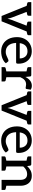

<svg xmlns="http://www.w3.org/2000/svg" viewBox="1342 -1900 565 3289"><g transform="rotate(90 1624.5 -255.5)"><path d="M254 0 48 -509H131Q143 -509 150.5 -503Q158 -497 161 -489L280 -178Q285 -163 290.5 -144Q296 -125 301 -101Q305 -120 310 -139.5Q315 -159 323 -178L443 -489Q446 -497 453.5 -503Q461 -509 472 -509H551L345 0ZM119 -482V-509H193V-482ZM420 -482V-509H495V-482ZM118 -509 106 -424 37 -439Q27 -441 22 -447Q17 -453 17 -463V-509ZM249 -509V-463Q249 -453 244 -447Q239 -441 229 -439L159 -424L148 -509ZM451 -509 440 -424 370 -439Q360 -441 355 -447Q350 -453 350 -463V-509ZM583 -509V-463Q583 -453 577.5 -447Q572 -441 563 -439L493 -424L481 -509Z M862 7Q788 7 732.5 -26.5Q677 -60 646.5 -121Q616 -182 616 -265Q616 -336 645.5 -393.5Q675 -451 729.5 -484Q784 -517 857 -517Q921 -517 969 -489Q1017 -461 1044 -410Q1071 -359 1071 -288Q1071 -265 1066 -257Q1061 -249 1046 -249H716Q716 -246 716 -243Q716 -240 716 -237Q722 -157 762 -114Q802 -71 870 -71Q900 -71 929.5 -83Q959 -95 982.5 -106.5Q1006 -118 1017 -118Q1029 -118 1036 -110L1064 -73Q1042 -45 1008 -27Q974 -9 936 -1Q898 7 862 7ZM719 -311H981Q981 -369 949 -406.5Q917 -444 859 -444Q797 -444 762 -409Q727 -374 719 -311Z M1203 0V-509H1260Q1277 -509 1283.5 -503Q1290 -497 1291 -482L1298 -408Q1324 -460 1361.5 -489Q1399 -518 1450 -518Q1470 -518 1486.5 -513Q1503 -508 1517 -500L1504 -425Q1503 -419 1498 -415.5Q1493 -412 1487 -412Q1480 -412 1461 -416Q1442 -420 1427 -420Q1383 -420 1353 -395Q1323 -370 1303 -322V0ZM1274 0 1286 -85 1356 -70Q1365 -68 1370 -62Q1375 -56 1375 -46V0ZM1130 0V-46Q1130 -56 1135 -62Q1140 -68 1150 -70L1219 -85L1231 0ZM1231 -509 1219 -424 1150 -439Q1140 -441 1135 -447Q1130 -453 1130 -463V-509Z M1783 0 1577 -509H1660Q1672 -509 1679.5 -503Q1687 -497 1690 -489L1809 -178Q1814 -163 1819.5 -144Q1825 -125 1830 -101Q1834 -120 1839 -139.5Q1844 -159 1852 -178L1972 -489Q1975 -497 1982.5 -503Q1990 -509 2001 -509H2080L1874 0ZM1648 -482V-509H1722V-482ZM1949 -482V-509H2024V-482ZM1647 -509 1635 -424 1566 -439Q1556 -441 1551 -447Q1546 -453 1546 -463V-509ZM1778 -509V-463Q1778 -453 1773 -447Q1768 -441 1758 -439L1688 -424L1677 -509ZM1980 -509 1969 -424 1899 -439Q1889 -441 1884 -447Q1879 -453 1879 -463V-509ZM2112 -509V-463Q2112 -453 2106.5 -447Q2101 -441 2092 -439L2022 -424L2010 -509Z M2391 7Q2317 7 2261.5 -26.5Q2206 -60 2175.5 -121Q2145 -182 2145 -265Q2145 -336 2174.5 -393.5Q2204 -451 2258.5 -484Q2313 -517 2386 -517Q2450 -517 2498 -489Q2546 -461 2573 -410Q2600 -359 2600 -288Q2600 -265 2595 -257Q2590 -249 2575 -249H2245Q2245 -246 2245 -243Q2245 -240 2245 -237Q2251 -157 2291 -114Q2331 -71 2399 -71Q2429 -71 2458.5 -83Q2488 -95 2511.5 -106.5Q2535 -118 2546 -118Q2558 -118 2565 -110L2593 -73Q2571 -45 2537 -27Q2503 -9 2465 -1Q2427 7 2391 7ZM2248 -311H2510Q2510 -369 2478 -406.5Q2446 -444 2388 -444Q2326 -444 2291 -409Q2256 -374 2248 -311Z M2732 0V-509H2792Q2813 -509 2818 -489L2825 -438Q2858 -474 2898 -495.5Q2938 -517 2991 -517Q3047 -517 3084.5 -493Q3122 -469 3142 -425Q3162 -381 3162 -324V0H3061V-324Q3061 -378 3036.5 -408Q3012 -438 2961 -438Q2924 -438 2891.5 -420.5Q2859 -403 2832 -372V0ZM2659 0V-46Q2659 -56 2664 -62Q2669 -68 2679 -70L2748 -85L2760 0ZM2803 0 2815 -85 2885 -70Q2894 -68 2899 -62Q2904 -56 2904 -46V0ZM3133 0 3145 -85 3215 -70Q3224 -68 3229 -62Q3234 -56 3234 -46V0ZM2760 -509 2748 -424 2679 -439Q2669 -441 2664 -447Q2659 -453 2659 -463V-509Z"/></g></svg>

Font: Aleo Medium
Style: Regular
Weight: 500
Designer: Alessio Laiso
Foundry: Alessio Laiso
Version: Version 2.001;gftools[0.9.29]